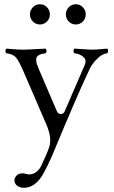

<svg xmlns="http://www.w3.org/2000/svg" viewBox="-20 -643 535 904"><path d="M134.8 -541.7Q121.1 -555.7 121.1 -575.2Q121.1 -594.7 134.8 -608.9Q148.4 -623 168 -623Q187.5 -623 201.2 -608.9Q214.8 -594.7 214.8 -575.2Q214.8 -555.7 201.2 -541.7Q187.5 -527.8 168 -527.8Q148.4 -527.8 134.8 -541.7ZM303.7 -541.7Q290 -555.7 290 -575.2Q290 -594.7 303.7 -608.9Q317.4 -623 336.9 -623Q356.4 -623 370.1 -608.9Q383.8 -594.7 383.8 -575.2Q383.8 -555.7 370.1 -541.7Q356.4 -527.8 336.9 -527.8Q317.4 -527.8 303.7 -541.7ZM185.1 172.9Q147 241.2 92.8 241.2Q73.2 241.2 60.5 231.2Q47.9 221.2 47.9 206.1Q47.9 194.8 57.9 183.8Q67.9 172.9 86.9 172.9Q91.3 172.9 101.3 175.5Q111.3 178.2 118.2 178.2Q135.3 178.2 150.1 167Q165 155.8 172.9 140.1Q199.7 84 210.9 51.8Q226.6 8.3 198.2 -57.1L89.8 -308.1Q68.8 -356.9 54.7 -373Q40 -389.2 9.8 -392.1Q5.4 -396.5 5.4 -403.1Q5.4 -409.7 9.8 -414.1Q11.7 -414.1 39.8 -411.6Q67.9 -409.2 86.9 -409.2Q106 -409.2 143.3 -411.4Q180.7 -413.6 194.8 -414.1Q199.2 -409.7 199.2 -403.1Q199.2 -396.5 194.8 -392.1Q177.7 -390.6 167.7 -386Q157.7 -381.3 153.6 -375.2Q149.4 -369.1 150.4 -358.9Q151.4 -348.6 154.3 -339.8Q157.2 -331.1 163.1 -316.9L248 -119.1Q254.4 -105.5 266.6 -106Q278.8 -106.4 284.2 -118.2L378.9 -336.9Q389.2 -360.4 372.6 -375Q356 -389.6 330.1 -392.1Q325.7 -396.5 325.7 -403.1Q325.7 -409.7 330.1 -414.1Q345.7 -413.6 372.6 -411.4Q399.4 -409.2 417 -409.2Q432.1 -409.2 453.9 -411.4Q475.6 -413.6 484.9 -414.1Q489.3 -409.7 489.3 -403.1Q489.3 -396.5 484.9 -392.1Q460.9 -390.1 437.5 -366.2Q413.6 -342.8 401.9 -317.9Q339.8 -186.5 225.1 90.8Q203.1 140.1 185.1 172.9Z"/></svg>

Font: Linux Libertine Display G
Style: Regular
Weight: 400
Designer: Philipp H. Poll
Foundry: Philipp H. Poll
Version: Version 5.0.9